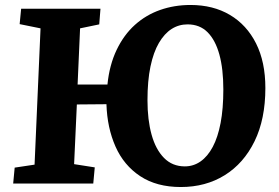

<svg xmlns="http://www.w3.org/2000/svg" viewBox="-20 -738 1122 772"><path d="M289 -318 278 -78 361 -65 355 0H33L39 -64L119 -76L143 -624L59 -641L65 -703H384L379 -640L302 -624L292 -398H412Q420 -477 449 -537.5Q478 -598 522.5 -638Q567 -678 624 -698Q681 -718 746 -718Q837 -718 904.5 -678Q972 -638 1009.5 -563.5Q1047 -489 1047 -384Q1047 -259 1003.5 -170Q960 -81 883.5 -33.5Q807 14 707 14Q610 14 544 -29.5Q478 -73 444.5 -148.5Q411 -224 408 -319ZM573 -335Q573 -256 589.5 -196.5Q606 -137 639.5 -103Q673 -69 723 -69Q758 -69 786.5 -89Q815 -109 835.5 -147.5Q856 -186 867 -243.5Q878 -301 878 -378Q878 -461 862 -519Q846 -577 814.5 -608.5Q783 -640 734 -640Q699 -640 670 -621.5Q641 -603 619 -565.5Q597 -528 585 -470.5Q573 -413 573 -335Z"/></svg>

Font: Literata 18pt
Style: Bold Italic
Weight: 700
Italic angle: -2°
Designer: Latin by Veronika Burian and Jose Scaglione. Greek by Irene Vlachou. Cyrillic by Vera Evstafieva
Foundry: TypeTogether
Version: Version 3.103;gftools[0.9.29]